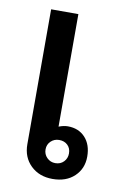

<svg xmlns="http://www.w3.org/2000/svg" viewBox="-73 -639 457 694"><g transform="rotate(10 155.5 -291.5)"><path d="M58 -98V-593H158V-180Q176 -187 191 -187Q231 -187 255 -161Q279 -135 279 -91Q279 -47 249 -18.5Q219 10 169 10Q120 10 89 -20Q58 -50 58 -98ZM212 -91Q212 -110 200 -121.5Q188 -133 169 -133Q151 -133 138.5 -121Q126 -109 126 -91Q126 -73 138.5 -60.5Q151 -48 169 -48Q188 -48 200 -60.5Q212 -73 212 -91Z"/></g></svg>

Font: Niramit Medium
Style: Regular
Weight: 500
Designer: Katatrad Aksorn Co.,Ltd.
Foundry: Cadson Demak Co.,Ltd.
Version: Version 1.000; ttfautohint (v1.6)